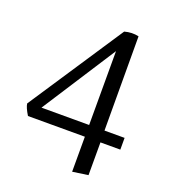

<svg xmlns="http://www.w3.org/2000/svg" viewBox="-119 -703 702 799"><g transform="rotate(20 232.0 -303.5)"><path d="M449 -197V-145H361V0L292 10V-145H40Q21 -176 19 -193L296 -612Q328 -621 359 -614L360 -197ZM292 -197V-524L81 -197Z"/></g></svg>

Font: Karma
Style: Regular
Weight: 400
Designer: Joana Correia
Foundry: Indian Type Foundry
Version: Version 1.202;PS 1.0;hotconv 1.0.78;makeotf.lib2.5.61930; tt